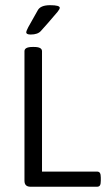

<svg xmlns="http://www.w3.org/2000/svg" viewBox="-20 -709 407 729"><path d="M96.7 -577.9Q79.7 -577.9 79.7 -586.2Q79.7 -591.4 87.4 -606Q95.1 -620.7 123.3 -669.8Q133.6 -689.3 170.4 -689.3Q206.9 -689.3 206.9 -679.3Q206.9 -674.6 198.6 -664.1Q190.2 -653.6 161.3 -620.7Q145.5 -602.9 135.6 -591.8Q123.7 -577.9 96.7 -577.9ZM95.9 0Q72.9 0 72.9 -22.6V-514.5Q72.9 -530.7 103.8 -530.7H109.4Q139.5 -530.7 139.5 -514.5V-57.5H348.4Q356.3 -57.5 359.5 -52.1Q362.7 -46.8 362.7 -34.9V-22.6Q362.7 -10.3 359.5 -5.2Q356.3 0 348.4 0Z"/></svg>

Font: Jaldi
Style: Regular
Weight: 400
Designer: Pablo Cosgaya and Nicolas Silva
Foundry: Omnibus-Type
Version: Version 1.001;PS 001.001;hotconv 1.0.70;makeotf.lib2.5.58329